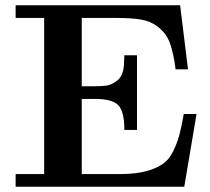

<svg xmlns="http://www.w3.org/2000/svg" viewBox="-20 -706 795 726"><path d="M39.1 0V-47.9H147V-638.2H39.1V-686H661.1L690.9 -443.8H644Q636.2 -505.9 622.1 -543.9Q607.9 -582 574.2 -606.9Q548.3 -626 512.7 -632.1Q477.1 -638.2 418 -638.2H289.1V-379.9H338.9Q365.7 -379.9 382.8 -382.3Q399.9 -384.8 419.9 -398.9Q439.9 -413.1 445.8 -439.9Q449.7 -455.1 450.2 -497.1H498V-214.8H450.2Q450.2 -283.7 427.5 -307.9Q404.8 -332 338.9 -332H289.1V-47.9H442.9Q496.1 -48.8 533 -58.8Q569.8 -68.8 594 -85Q618.2 -101.1 633.5 -131.6Q648.9 -162.1 657.5 -193.1Q666 -224.1 674.8 -274.9H723.1L676.8 0Z"/></svg>

Font: CMU Serif
Style: Bold
Weight: 700
Version: Version 0.7.0